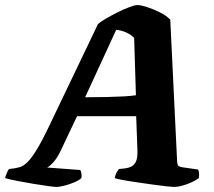

<svg xmlns="http://www.w3.org/2000/svg" viewBox="-66 -740 846 760"><path d="M157 0Q150 0 124.5 -3.5Q99 -7 65.5 -12.5Q32 -18 1.5 -24Q-29 -30 -46 -35Q-43 -46 -38.5 -56.5Q-34 -67 -30 -71L-7 -74Q4 -76 15.5 -79.5Q27 -83 42.5 -98Q58 -113 79 -147Q100 -181 129 -242L322 -645Q332 -654 353.5 -666.5Q375 -679 400 -691.5Q425 -704 446.5 -712Q468 -720 478 -720Q491 -720 516 -712Q541 -704 567 -691Q593 -678 608 -662L635 -103Q636 -87 640 -83.5Q644 -80 655 -78L718 -69Q720 -66 721.5 -58Q723 -50 721 -35Q711 -27 692.5 -18.5Q674 -10 655 -5Q636 0 623 0Q616 0 592.5 -2.5Q569 -5 538 -9.5Q507 -14 475.5 -18.5Q444 -23 420 -27.5Q396 -32 388 -35Q391 -49 395.5 -57Q400 -65 405 -71L425 -73Q444 -75 456 -82Q468 -89 473.5 -104Q479 -119 478 -147L473 -280H239L174 -143Q161 -115 144.5 -97Q128 -79 120 -77L252 -67Q255 -61 256.5 -52Q258 -43 256 -35Q248 -27 228.5 -18.5Q209 -10 188.5 -5Q168 0 157 0ZM271 -355Q321 -355 359 -356Q397 -357 425 -358.5Q453 -360 472 -363L465 -590Q451 -604 432.5 -612Q414 -620 394 -622Z"/></svg>

Font: Texturina 12pt Black
Style: Italic
Weight: 900
Italic angle: -11°
Designer: Guillermo Torres Carreño
Foundry: Omnibus-Type
Version: Version 1.002